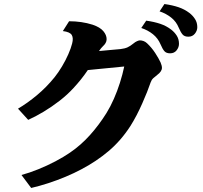

<svg xmlns="http://www.w3.org/2000/svg" viewBox="-20 -890 1000 947"><path d="M791 -870.1Q830.1 -864.7 860.4 -854.5Q890.6 -844.2 914.1 -826.2Q930.7 -813.5 941.9 -796.1Q953.1 -778.8 953.1 -755.9Q953.1 -738.8 941.2 -723.9Q929.2 -709 909.2 -709Q890.1 -709 880.9 -719.5Q871.6 -730 861.8 -752.9Q849.6 -783.2 824.5 -803.2Q799.3 -823.2 767.1 -834ZM701.2 -788.1Q740.2 -782.7 770.5 -772.5Q800.8 -762.2 824.2 -744.1Q840.8 -731.4 851.8 -714.1Q862.8 -696.8 862.8 -673.8Q862.8 -656.7 851.1 -641.8Q839.4 -627 818.8 -627Q800.3 -627 791 -637.5Q781.7 -647.9 772 -670.9Q759.3 -701.2 734.4 -721.2Q709.5 -741.2 676.8 -752ZM320.8 -785.2Q351.6 -785.2 380.4 -781Q409.2 -776.9 437 -768.1Q473.1 -755.9 489.5 -736.6Q505.9 -717.3 505.9 -696.8Q505.9 -686.5 500.7 -677.7Q495.6 -668.9 487.8 -662.1Q478 -652.8 468.3 -638.2Q496.1 -640.6 522.9 -643.3Q549.8 -646 574.2 -647.9Q595.7 -650.4 609.4 -656.7Q623 -663.1 637.2 -674.8Q647 -683.1 656 -687Q665 -690.9 669.9 -690.9Q678.2 -690.9 687.5 -687.7Q696.8 -684.6 705.1 -676.8Q728 -655.3 745.4 -628.7Q762.7 -602.1 772 -582Q778.8 -566.4 778.8 -554.2Q778.8 -547.4 773.2 -538.3Q767.6 -529.3 754.9 -520Q744.6 -512.2 736.1 -504.4Q727.5 -496.6 723.1 -483.9Q715.8 -462.4 705.1 -435.5Q694.3 -408.7 681.4 -379.4Q668.5 -350.1 653.6 -321.5Q638.7 -293 623 -268.1Q577.1 -196.8 515.9 -145Q454.6 -93.3 381.8 -55.2Q346.2 -36.1 303.7 -18.3Q261.2 -0.5 217.5 13.7Q173.8 27.8 133.8 37.1L85.9 -26.9Q125.5 -37.6 168.9 -55.2Q212.4 -72.8 253.2 -94.2Q293.9 -115.7 325.2 -137.2Q378.9 -173.8 423.6 -223.6Q468.3 -273.4 504.9 -332Q524.9 -364.3 541.7 -402.6Q558.6 -440.9 571.5 -481.7Q584.5 -522.5 592.8 -562L413.1 -544.4Q397 -520.5 379.2 -498.3Q361.3 -476.1 342.8 -456.1Q312.5 -422.9 273.7 -392.8Q234.9 -362.8 194.6 -338.6Q154.3 -314.5 119.1 -298.8L68.8 -354Q115.2 -381.3 162.1 -420.4Q209 -459.5 249 -508.8Q268.1 -532.7 285.9 -562.5Q303.7 -592.3 316.9 -622.3Q330.1 -652.3 335.9 -675.8Q342.8 -702.1 334 -717.3Q325.2 -732.4 290 -736.8Z"/></svg>

Font: BIZ UDPMincho
Style: Bold
Weight: 700
Designer: TypeBank Co., Ltd.
Foundry: Morisawa Inc.
Version: Version 1.06